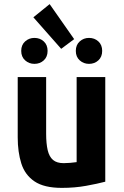

<svg xmlns="http://www.w3.org/2000/svg" viewBox="-20 -900 600 932"><path d="M280 12Q194 12 147.5 -19.5Q101 -51 83.5 -106.5Q66 -162 66 -233V-526H204V-251Q204 -203 211.5 -171Q219 -139 237.5 -123.5Q256 -108 289 -108Q303 -108 320.5 -109.5Q338 -111 352 -113V-526H491V-18Q453 -8 398 2Q343 12 280 12ZM277 -663 142 -816 221 -880 340 -710ZM147 -590Q121 -590 102 -607Q83 -624 83 -653Q83 -682 102 -699Q121 -716 147 -716Q174 -716 192.5 -699Q211 -682 211 -653Q211 -624 192.5 -607Q174 -590 147 -590ZM412 -590Q386 -590 367 -607Q348 -624 348 -653Q348 -682 367 -699Q386 -716 412 -716Q439 -716 457.5 -699Q476 -682 476 -653Q476 -624 457.5 -607Q439 -590 412 -590Z"/></svg>

Font: Ubuntu Sans Mono
Style: Regular
Weight: 400
Monospace: yes
Designer: Dalton Maag Ltd
Foundry: Dalton Maag Ltd
Version: Version 1.006